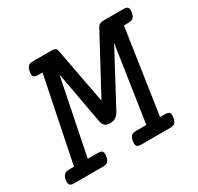

<svg xmlns="http://www.w3.org/2000/svg" viewBox="-144 -731 907 881"><g transform="rotate(-30 309.5 -290.0)"><path d="M140.1 -513.2H116.2Q99.6 -513.2 93.8 -520.5Q87.9 -527.8 91.3 -546.4Q94.7 -564.9 103 -572.3Q111.3 -579.6 127.9 -579.6H228Q250.5 -579.6 253.4 -563.5L309.6 -266.1L469.7 -563.5Q478 -579.6 501.5 -579.6H607.4Q624 -579.6 629.9 -572.3Q635.7 -564.9 632.3 -546.4Q628.9 -527.8 620.6 -520.5Q612.3 -513.2 595.7 -513.2H571.3L504.9 -66.4H531.2Q547.9 -66.4 553.7 -59.1Q559.6 -51.8 556.2 -33.2Q553.2 -14.6 544.9 -7.3Q536.6 0 520 0H366.7Q350.1 0 344.2 -7.3Q338.4 -14.6 341.3 -33.2Q344.7 -51.8 353 -59.1Q361.3 -66.4 377.9 -66.4H432.1L492.2 -466.3L343.3 -188Q334 -170.9 322 -163.6Q310.1 -156.2 293 -156.2Q275.9 -156.2 266.4 -163.6Q256.8 -170.9 253.4 -188L202.6 -466.3L121.6 -66.4H175.8Q192.4 -66.4 198.2 -59.1Q204.1 -51.8 200.7 -33.2Q197.8 -14.6 189.5 -7.3Q181.2 0 164.6 0H11.2Q-5.4 0 -11.2 -7.3Q-17.1 -14.6 -14.2 -33.2Q-10.7 -51.8 -2.4 -59.1Q5.9 -66.4 22.5 -66.4H48.8Z"/></g></svg>

Font: Courier Prime
Style: Italic
Weight: 400
Monospace: yes
Designer: Alan Dague-Greene
Foundry: Quote-Unquote Apps
Version: Version 1.202